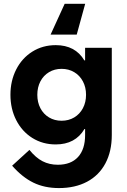

<svg xmlns="http://www.w3.org/2000/svg" viewBox="-20 -752 660 997"><path d="M426.8 -259.8Q426.8 -298.8 410.4 -329.6Q394 -360.4 365.2 -377.4Q336.4 -394.5 299.8 -394.5Q263.2 -394.5 234.4 -377.2Q205.6 -359.9 189.7 -329.3Q173.8 -298.8 173.8 -259.8Q173.8 -220.7 189.7 -190.2Q205.6 -159.7 234.4 -142.3Q263.2 -125 299.8 -125Q336.4 -125 365.2 -142.1Q394 -159.2 410.4 -189.9Q426.8 -220.7 426.8 -259.8ZM43 108.4 132.8 26.4Q165.5 66.9 200.9 85.2Q236.3 103.5 280.3 103.5Q348.1 103.5 385 63.5Q421.9 23.4 421.9 -50.8V-82H418.5Q371.1 -2 269.5 -2Q201.7 -2 147.9 -35.6Q94.2 -69.3 64.2 -128.2Q34.2 -187 34.2 -259.8Q34.2 -332.5 64.2 -391.4Q94.2 -450.2 147.9 -483.9Q201.7 -517.6 269.5 -517.6Q370.6 -517.6 418 -438.5H421.9V-503.9H560.5V-50.8Q560.5 34.2 527.3 96.4Q494.1 158.7 432.1 191.7Q370.1 224.6 286.1 224.6Q210.9 224.6 153.1 196.3Q95.2 168 43 108.4ZM315.9 -732.4H422.4L378.4 -572.3H242.7Z"/></svg>

Font: Wanted Sans
Style: Bold
Weight: 700
Designer: Original Design by Kil Hyung-jin and Kang Hanbin, Wanted Lab, Inc; Hangeul from Source Han Sans by Jang Soo-young and Ka
Foundry: Wanted Lab, Inc.
Version: Version 1.000